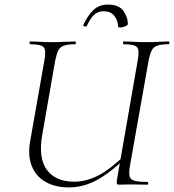

<svg xmlns="http://www.w3.org/2000/svg" viewBox="-20 -806 759 838"><path d="M281 12Q221 12 179 -12Q137 -36 119 -80.5Q101 -125 111 -186L174 -544Q182 -587 170.5 -600Q159 -613 111 -613Q109 -613 109 -619Q109 -625 111 -625Q131 -625 155.5 -623.5Q180 -622 208 -622Q237 -622 263.5 -623.5Q290 -625 309 -625Q311 -625 311 -619Q311 -613 309 -613Q277 -613 259.5 -607Q242 -601 234.5 -586Q227 -571 221 -542L165 -221Q146 -118 184 -65.5Q222 -13 304 -13Q356 -13 408 -39.5Q460 -66 530 -133L537 -125Q462 -52 402.5 -20Q343 12 281 12ZM502 0Q492 0 490.5 -3Q489 -6 490 -19L581 -542Q589 -585 579 -599Q569 -613 519 -613Q517 -613 517 -619Q517 -625 519 -625Q539 -625 564.5 -623.5Q590 -622 618 -622Q645 -622 671.5 -623.5Q698 -625 717 -625Q719 -625 719 -619Q719 -613 717 -613Q686 -613 668.5 -607.5Q651 -602 643 -587.5Q635 -573 629 -544L547 -81Q542 -52 545.5 -37Q549 -22 567 -17Q585 -12 623 -12Q627 -12 627 -6Q627 0 623 0Q604 0 585 -0.5Q566 -1 545 -1Q533 -1 523 -0.5Q513 0 502 0ZM496 -689Q494 -719 478 -738Q462 -757 432 -757Q409 -757 392 -742.5Q375 -728 359 -693Q356 -688 349 -691Q342 -694 343 -696Q363 -739 388 -762.5Q413 -786 452 -786Q499 -786 518.5 -758.5Q538 -731 538 -702Q538 -697 531.5 -693.5Q525 -690 517 -688Q509 -686 502.5 -686Q496 -686 496 -689Z"/></svg>

Font: Cormorant Infant Light
Style: Italic
Weight: 300
Italic angle: -10°
Designer: Christian Thalmann (Catharsis Fonts)
Foundry: Catharsis Fonts
Version: Version 4.001